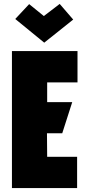

<svg xmlns="http://www.w3.org/2000/svg" viewBox="-20 -961 451 981"><path d="M354 -861 285 -941 204 -879 129 -940 58 -864 206 -743ZM41 0H374V-160H221L220 -280H298L349 -439H221V-540H376V-700H41Z"/></svg>

Font: Advent Pro Black
Style: Regular
Weight: 900
Version: Version 3.000